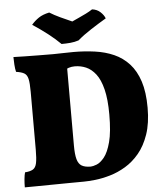

<svg xmlns="http://www.w3.org/2000/svg" viewBox="-59 -946 858 1001"><g transform="rotate(-5 369.5 -445.5)"><path d="M30 3Q30 -19 32 -40Q34 -61 38 -75Q65 -77 79.5 -85.5Q94 -94 99 -117.5Q104 -141 104 -187V-491Q104 -536 99 -558Q94 -580 79.5 -588.5Q65 -597 37 -601Q33 -616 31.5 -639.5Q30 -663 30 -679Q54 -678 89 -677.5Q124 -677 163.5 -676.5Q203 -676 239 -676Q260 -676 286 -677Q312 -678 344 -678Q402 -678 456 -670.5Q510 -663 555 -643Q600 -623 633.5 -586.5Q667 -550 685.5 -493.5Q704 -437 704 -355Q704 -274 684 -216Q664 -158 631.5 -119Q599 -80 559 -56Q519 -32 477.5 -20Q436 -8 400 -4Q364 0 339 0Q313 0 268.5 0.5Q224 1 175.5 1.5Q127 2 87 2.5Q47 3 30 3ZM382 -75Q393 -75 413 -82.5Q433 -90 453.5 -115.5Q474 -141 488 -193.5Q502 -246 502 -337Q502 -417 489 -469Q476 -521 453.5 -550Q431 -579 403 -591Q375 -603 344 -603Q327 -603 312 -598Q297 -593 289 -585L304 -629V-192Q304 -146 311 -120.5Q318 -95 335 -85Q352 -75 382 -75ZM286 -725Q258 -753 222 -781Q186 -809 142 -838Q159 -858 180.5 -872.5Q202 -887 236 -894Q260 -879 291 -864.5Q322 -850 352 -837Q369 -845 388 -853.5Q407 -862 426 -871.5Q445 -881 460 -891Q486 -888 503.5 -871.5Q521 -855 527 -838Q488 -815 447 -788.5Q406 -762 376 -736Q355 -729 332.5 -727Q310 -725 286 -725Z"/></g></svg>

Font: Vollkorn Black
Style: Regular
Weight: 900
Designer: Friedrich Althausen
Foundry: Friedrich Althausen
Version: Version 5.000